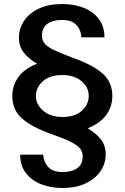

<svg xmlns="http://www.w3.org/2000/svg" viewBox="-20 -720 618 952"><path d="M74 -534Q74 -579 99.5 -617Q125 -655 173 -677.5Q221 -700 288 -700Q349 -700 396 -681Q443 -662 470.5 -625Q498 -588 498 -535H384Q381 -573 358 -597Q335 -621 288 -621Q241 -621 214.5 -601.5Q188 -582 188 -544Q188 -521 201 -504.5Q214 -488 248.5 -471.5Q283 -455 345 -432Q438 -399 487.5 -356.5Q537 -314 537 -244Q537 -192 507 -150.5Q477 -109 415 -84Q454 -61 479 -30.5Q504 0 504 46Q504 91 478.5 128.5Q453 166 405 189Q357 212 290 212Q230 212 182.5 193Q135 174 107.5 137Q80 100 80 47H194Q197 85 220 109Q243 133 290 133Q337 133 363.5 113.5Q390 94 390 56Q390 33 377 16.5Q364 0 330 -17Q296 -34 233 -56Q140 -89 90.5 -131.5Q41 -174 41 -244Q41 -297 72 -339Q103 -381 164 -404Q124 -427 99 -457.5Q74 -488 74 -534ZM420 -244Q420 -288 384 -318Q348 -348 288 -348Q227 -348 192.5 -317Q158 -286 158 -244Q158 -202 194 -171Q230 -140 291 -140Q352 -140 386 -171Q420 -202 420 -244Z"/></svg>

Font: Poppins Medium
Style: Regular
Weight: 500
Designer: Ninad Kale (Devanagari), Jonny Pinhorn (Latin)
Version: Version 5.002